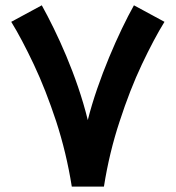

<svg xmlns="http://www.w3.org/2000/svg" viewBox="-20 -689 649 709"><path d="M363.8 0C377 -84 396.5 -164.6 421.9 -241.2C446.8 -317.9 474.1 -388.2 503.9 -451.2C533.7 -514.2 561.5 -566.4 587.4 -608.4L474.6 -669.4C419.9 -571.8 341.8 -396 304.2 -245.6C263.7 -411.1 189.5 -569.8 134.3 -669.4L21.5 -608.4C47.4 -566.4 75.2 -513.7 105 -450.7C134.8 -387.7 162.1 -317.4 187.5 -240.7C212.4 -164.1 231.9 -83.5 245.1 0Z"/></svg>

Font: Vazirmatn
Style: Bold
Weight: 700
Designer: Saber Rastikerdar
Foundry: Saber Rastikerdar
Version: Version 33.003